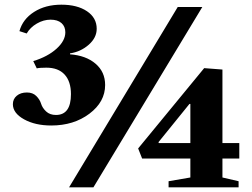

<svg xmlns="http://www.w3.org/2000/svg" viewBox="-20 -800 1078 820"><path d="M379 0H275L739 -770H844ZM793 -42V-123H587L570 -166L852 -509L930 -503V-189H1002V-123H930V-42L999 -26V0H700V-26ZM793 -189V-356H789L657 -193L658 -189ZM137 -508 122 -539Q184 -558 221.5 -592Q259 -626 259 -662Q259 -687 242.5 -701.5Q226 -716 196 -716Q166 -716 137.5 -699.5Q109 -683 94 -657L63 -667Q77 -718 125.5 -749Q174 -780 242 -780Q310 -780 351.5 -752Q393 -724 393 -677Q393 -639 359 -609Q325 -579 279 -572V-568Q347 -563 388 -528Q429 -493 429 -437Q429 -365 362 -314.5Q295 -264 199 -264Q130 -264 82.5 -290.5Q35 -317 35 -355Q35 -377 51.5 -391Q68 -405 95 -405Q120 -405 135 -390Q150 -375 155.5 -357Q161 -339 177 -324Q193 -309 219 -309Q283 -309 283 -398Q283 -452 256 -481.5Q229 -511 178 -511Q149 -511 137 -508Z"/></svg>

Font: Libre Caslon Text
Style: Bold
Weight: 700
Designer: Pablo Impallari, Rodrigo Fuenzalida
Foundry: Pablo Impallari, Rodrigo Fuenzalida
Version: Version 1.002